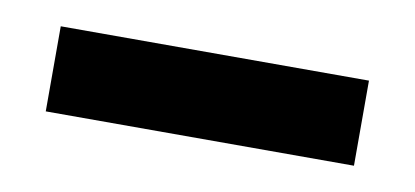

<svg xmlns="http://www.w3.org/2000/svg" viewBox="-28 -793 432 200"><g transform="rotate(10 188.0 -693.0)"><path d="M25 -648V-738H351V-648Z"/></g></svg>

Font: Be Vietnam Pro
Style: Bold
Weight: 700
Designer: Lam Bao, Tony Le, Vietanh Nguyen
Foundry: Yellow Type Foundry
Version: Version 1.002; ttfautohint (v1.8.3)